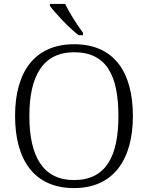

<svg xmlns="http://www.w3.org/2000/svg" viewBox="-20 -951 757 981"><path d="M382 -771H404V-784C375 -822 334 -886 313 -931H235V-921C260 -886 334 -807 382 -771ZM358 10C560 10 659 -136 659 -358C659 -585 561 -725 359 -725C158 -725 57 -585 57 -359C57 -132 156 10 358 10ZM358 -31C200 -31 130 -152 130 -358C130 -564 200 -684 359 -684C525 -684 585 -564 585 -358C585 -153 522 -31 358 -31Z"/></svg>

Font: Noto Serif Telugu Light
Style: Regular
Weight: 300
Designer: Jelle Bosma - Monotype Design Team
Foundry: Monotype Imaging Inc.
Version: Version 2.005